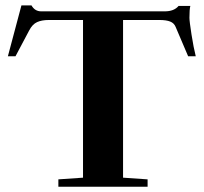

<svg xmlns="http://www.w3.org/2000/svg" viewBox="-20 -706 770 726"><path d="M200.7 0V-27.8L293.9 -34.2V-630.4H164.6Q137.7 -630.4 120.1 -622.3Q102.5 -614.3 90.3 -590.8L38.6 -493.2H9.8L61 -685.5H99.1Q111.8 -663.1 135.7 -663.1H603Q638.2 -663.1 655.3 -683.6H699.7Q696.3 -670.9 696.3 -638.7Q696.3 -625.5 704.1 -575.7Q711.9 -525.9 720.2 -493.2H691.4L644 -604.5Q638.2 -618.7 623.5 -624.5Q608.9 -630.4 582.5 -630.4H445.3V-34.2L538.1 -27.8V0Z"/></svg>

Font: Elstob 14pt
Style: Bold
Weight: 700
Designer: Peter S. Baker
Version: Version 1.015